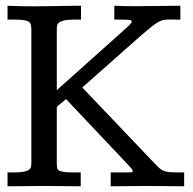

<svg xmlns="http://www.w3.org/2000/svg" viewBox="-20 -650 672 670"><path d="M421.9 -553.2Q439.5 -569.3 439.5 -574.7Q439.5 -580.1 429.7 -580.8Q419.9 -581.5 403.8 -581.5H378.9V-629.9Q395 -628.9 416.3 -628.7Q437.5 -628.4 458.5 -628.4Q469.7 -628.4 480.5 -628.7Q491.2 -628.9 501 -628.9L609.4 -629.9V-581.5Q597.7 -581.5 588.6 -581.8Q579.6 -582 572.3 -582Q560.1 -582 551.3 -580.3Q542.5 -578.6 532.5 -573.2Q522.5 -567.9 509 -557.1Q495.6 -546.4 474.6 -528.3L267.1 -344.7L523.4 -75.7Q533.7 -64.5 542 -58.8Q550.3 -53.2 560.5 -51Q570.8 -48.8 585.2 -48.6Q599.6 -48.3 622.6 -48.3V0Q596.7 0 563.2 -0.5Q529.8 -1 493.2 -1Q476.1 -1 458.5 -0.7Q440.9 -0.5 424.3 -0.5Q407.7 -0.5 392.8 -0.2Q377.9 0 366.2 0V-48.3H418.9Q431.6 -48.3 437.5 -48.8Q443.4 -49.3 443.4 -52.7Q443.4 -55.7 439.7 -60.5Q436 -65.4 427.7 -74.2L210.4 -304.2L178.2 -277.3V-80.1Q178.2 -71.3 179 -65.2Q179.7 -59.1 185.3 -55.4Q190.9 -51.8 202.9 -50Q214.8 -48.3 237.3 -48.3H261.7V0Q235.8 0 203.1 -0.5Q170.4 -1 133.8 -1Q100.1 -1 65.7 -0.5Q31.2 0 6.3 0V-48.3H30.3Q52.2 -48.3 64.2 -51Q76.2 -53.7 81.8 -58.1Q87.4 -62.5 88.4 -68.6Q89.4 -74.7 89.4 -81.5V-544.9Q89.4 -555.2 88.1 -562Q86.9 -568.8 81.3 -573.2Q75.7 -577.6 63.7 -579.6Q51.8 -581.5 30.3 -581.5H6.3V-629.9Q31.2 -628.9 54.9 -628.4Q78.6 -627.9 102.1 -627.9Q109.4 -627.9 116.5 -628.2Q123.5 -628.4 130.9 -628.4Q132.8 -628.4 142.6 -628.4Q152.3 -628.4 166 -628.7Q179.7 -628.9 195.6 -629.2Q211.4 -629.4 225.6 -629.6Q239.7 -629.9 250 -629.9Q260.3 -629.9 262.7 -629.9V-581.5H237.3Q215.3 -581.5 203.4 -578.6Q191.4 -575.7 185.8 -571Q180.2 -566.4 179.2 -560.1Q178.2 -553.7 178.2 -546.4V-335.4Z"/></svg>

Font: Kameron
Style: Regular
Weight: 400
Version: Version 1.000